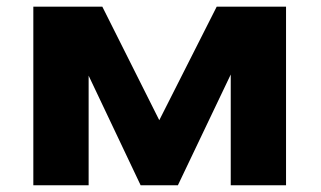

<svg xmlns="http://www.w3.org/2000/svg" viewBox="-20 -548 949 568"><path d="M242.2 0H78.6V-528.3H282.7L451.2 -192.4L621.1 -528.3H826.2V0H662.6V-327.6L506.3 0H396L242.2 -324.2Z"/></svg>

Font: Bert Sans Black
Style: Regular
Weight: 900
Designer: Christian Robertson, Adam Twardoch, & Cristiano Sobral
Foundry: Google
Version: Version 12.135;January 10, 2020;FontCreator 12.0.0.2547 64-b